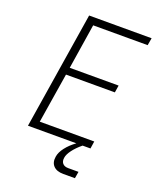

<svg xmlns="http://www.w3.org/2000/svg" viewBox="-166 -830 931 1126"><g transform="rotate(20 300.0 -267.5)"><path d="M76 0 192 -730H582L574 -684H234L190 -403H495L488 -358H183L133 -46H473L466 0H417Q384 27 363.5 54.5Q343 82 340 103Q336 126 347.5 139.5Q359 153 383 153H447L440 195H367Q326 195 305.5 173.5Q285 152 291 115Q295 87 318.5 56.5Q342 26 378 0Z"/></g></svg>

Font: JetBrains Mono Thin
Style: Italic
Weight: 100
Italic angle: -9°
Monospace: yes
Designer: Philipp Nurullin, Konstantin Bulenkov
Foundry: JetBrains
Version: Version 2.305; ttfautohint (v1.8.4.7-5d5b)